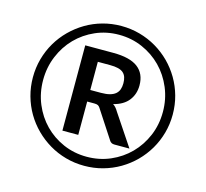

<svg xmlns="http://www.w3.org/2000/svg" viewBox="-105 -844 1040 971"><g transform="rotate(15 415.0 -359.0)"><path d="M49 -359Q49 -409.5 62 -456.2Q75 -503 99 -543.8Q123 -584.5 156.5 -617.8Q190 -651 230.5 -675Q271 -699 317.8 -712Q364.5 -725 415 -725Q465.5 -725 512.2 -712Q559 -699 599.8 -675Q640.5 -651 673.8 -617.8Q707 -584.5 731 -543.8Q755 -503 768 -456.2Q781 -409.5 781 -359Q781 -308.5 768 -261.8Q755 -215 731 -174.2Q707 -133.5 673.8 -100.2Q640.5 -67 599.8 -43Q559 -19 512.2 -6Q465.5 7 415 7Q364.5 7 317.8 -6Q271 -19 230.5 -43Q190 -67 156.5 -100.2Q123 -133.5 99 -174.2Q75 -215 62 -261.8Q49 -308.5 49 -359ZM102.5 -359Q102.5 -292 126.8 -234Q151 -176 193.2 -133Q235.5 -90 292.5 -65.2Q349.5 -40.5 415 -40.5Q481 -40.5 538.2 -65.2Q595.5 -90 638 -133Q680.5 -176 705 -234Q729.5 -292 729.5 -359Q729.5 -425.5 705 -484Q680.5 -542.5 638 -585.8Q595.5 -629 538.2 -654Q481 -679 415 -679Q349.5 -679 292.5 -654Q235.5 -629 193.2 -585.8Q151 -542.5 126.8 -484Q102.5 -425.5 102.5 -359ZM346 -311V-136.5H263V-583H409.5Q497 -583 538.8 -551.2Q580.5 -519.5 580.5 -458Q580.5 -412 554.5 -378.8Q528.5 -345.5 476 -332.5Q484.5 -327 491.2 -319.2Q498 -311.5 504 -301L614 -136.5H535Q517.5 -136.5 509.5 -150L413.5 -297Q409 -304 402.8 -307.5Q396.5 -311 383.5 -311ZM346 -371.5H401.5Q429 -371.5 447.5 -376.5Q466 -381.5 477.5 -391.2Q489 -401 494 -415Q499 -429 499 -447.5Q499 -465.5 494.5 -479Q490 -492.5 479.8 -501.5Q469.5 -510.5 452.2 -514.8Q435 -519 409.5 -519H346Z"/></g></svg>

Font: Lato Medium
Style: Regular
Weight: 500
Designer: Lukasz Dziedzic
Foundry: tyPoland Lukasz Dziedzic
Version: Version 2.006; 2014-01-15